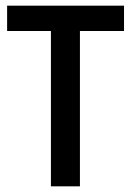

<svg xmlns="http://www.w3.org/2000/svg" viewBox="-20 -655 461 675"><path d="M261 0H159V-562L175 -546H5V-635H416V-546H246L261 -562Z"/></svg>

Font: Gemunu Libre ExtraLight SemiBold
Style: Regular
Weight: 600
Version: Version 1.100